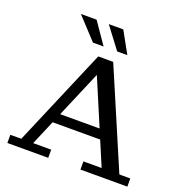

<svg xmlns="http://www.w3.org/2000/svg" viewBox="-153 -1031 1126 1170"><g transform="rotate(20 409.5 -446.0)"><path d="M21 0V-53H92L361 -685H458L728 -53H799V0H495V-53H613L373 -620H410L169 -53H286V0ZM219 -213V-275H565V-213ZM302 -753 173 -892H275L371 -753ZM459 -753 354 -892H448L525 -753Z"/></g></svg>

Font: Montagu Slab 24pt
Style: Regular
Weight: 400
Designer: Florian Karsten
Foundry: Florian Karsten
Version: Version 1.000